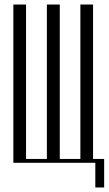

<svg xmlns="http://www.w3.org/2000/svg" viewBox="-20 -719 480 848"><path d="M39 -699H95V-17H187V-699H244V-17H335V-699H391V0H39ZM377 -17H440V109H401V0H377Z"/></svg>

Font: Moniqa Cond Heading
Style: Regular
Weight: 400
Width: 3
Designer: Rajesh Rajput
Foundry: Rajesh Rajput
Version: Version 1.000